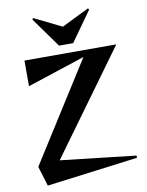

<svg xmlns="http://www.w3.org/2000/svg" viewBox="-108 -1107 915 1194"><g transform="rotate(-10 349.0 -510.0)"><path d="M57 -114 452 -738 87 -618V-780H667L195 -131L671 -77V-63L95 11ZM186 -1031 359 -946 532 -1031 538 -1022 404 -834H315L180 -1022Z"/></g></svg>

Font: Tiejili SC
Style: Regular
Weight: 400
Designer: Buernia
Foundry: Ershou Xiaoxi Press
Version: Version 1.100